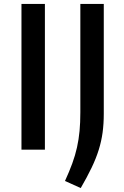

<svg xmlns="http://www.w3.org/2000/svg" viewBox="-20 -760 632 975"><path d="M89 -740H208V0H89ZM310 159Q332 111 347 70Q362 29 371 -11.5Q380 -52 384 -95Q388 -138 388 -190V-740H507V-182Q507 -131 501 -87Q495 -43 481.5 0.5Q468 44 445.5 91Q423 138 390 195Z"/></svg>

Font: Encode Sans Wide
Style: Medium
Weight: 500
Designer: Pablo Impallari, Andres Torresi
Foundry: Pablo Impallari, Andres Torresi
Version: Version 1.000; ttfautohint (v1.00) -l 8 -r 50 -G 200 -x 14 -